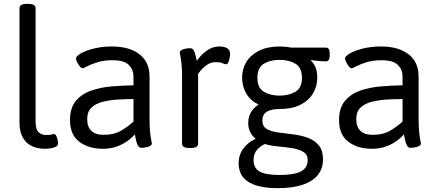

<svg xmlns="http://www.w3.org/2000/svg" viewBox="-20 -772 2289 1004"><path d="M211 6Q192 6 170 0.5Q148 -5 128 -19.5Q108 -34 95 -61.5Q82 -89 82 -132V-730Q82 -752 122 -752H126Q166 -752 166 -730V-140Q166 -95 182 -80.5Q198 -66 220 -66Q242 -66 249 -68.5Q256 -71 263 -71Q270 -71 274.5 -61Q279 -51 281.5 -39.5Q284 -28 284 -24Q284 -11 271.5 -4.5Q259 2 242 4Q225 6 211 6Z M517 6Q444 6 395 -30.5Q346 -67 346 -144Q346 -207 376 -243.5Q406 -280 455 -297.5Q504 -315 562.5 -320Q621 -325 678 -326V-373Q678 -407 654 -432Q630 -457 568 -457Q523 -457 489.5 -446.5Q456 -436 436.5 -425.5Q417 -415 412 -415Q405 -415 397 -425Q389 -435 383 -447.5Q377 -460 377 -465Q377 -478 403 -493Q429 -508 472 -518.5Q515 -529 565 -529Q627 -529 671 -510.5Q715 -492 738.5 -457Q762 -422 762 -372V-148Q762 -107 765 -80Q768 -53 771 -39Q774 -25 774 -22Q774 -15 767.5 -10.5Q761 -6 752 -3.5Q743 -1 734 0Q725 1 720 1Q708 1 701.5 -10.5Q695 -22 691.5 -38.5Q688 -55 685 -69Q666 -48 641 -31Q616 -14 585.5 -4Q555 6 517 6ZM521 -67Q576 -67 612 -88Q648 -109 678 -136V-254Q639 -254 597 -251.5Q555 -249 518 -240Q481 -231 458.5 -209.5Q436 -188 436 -149Q436 -109 457.5 -88Q479 -67 521 -67Z M972 2Q932 2 932 -20V-371Q932 -412 929 -439Q926 -466 923 -480.5Q920 -495 920 -497Q920 -504 926.5 -508.5Q933 -513 942 -515.5Q951 -518 960 -519Q969 -520 974 -520Q986 -520 992.5 -509Q999 -498 1002.5 -482.5Q1006 -467 1009 -454Q1035 -490 1064.5 -509.5Q1094 -529 1125 -529Q1154 -529 1168.5 -519.5Q1183 -510 1183 -490Q1183 -481 1180.5 -468Q1178 -455 1173.5 -445.5Q1169 -436 1163 -436Q1153 -436 1143.5 -441.5Q1134 -447 1108 -447Q1082 -447 1061 -432Q1040 -417 1028 -401.5Q1016 -386 1016 -386V-20Q1016 2 976 2Z M1431 212Q1372 212 1326 199.5Q1280 187 1254 158Q1228 129 1228 81Q1228 37 1253 4Q1278 -29 1315 -45L1316 -47Q1299 -61 1288.5 -81Q1278 -101 1278 -129Q1278 -161 1292 -184.5Q1306 -208 1332 -225Q1289 -246 1267.5 -283.5Q1246 -321 1246 -366Q1246 -412 1268.5 -448.5Q1291 -485 1335 -507Q1379 -529 1443 -529Q1459 -529 1474 -527.5Q1489 -526 1502 -523H1684Q1704 -523 1704 -493V-481Q1704 -451 1684 -451Q1672 -451 1648 -453Q1624 -455 1607 -458L1606 -456Q1626 -434 1632.5 -413Q1639 -392 1639 -366Q1639 -320 1616.5 -283Q1594 -246 1550.5 -224Q1507 -202 1442 -202Q1399 -202 1375.5 -188Q1352 -174 1352 -141Q1352 -111 1375 -97.5Q1398 -84 1433.5 -79.5Q1469 -75 1508 -70Q1553 -65 1589.5 -51.5Q1626 -38 1647.5 -11.5Q1669 15 1669 61Q1669 109 1642.5 142.5Q1616 176 1563 194Q1510 212 1431 212ZM1442 143Q1517 143 1553 124.5Q1589 106 1589 66Q1589 36 1565.5 22Q1542 8 1506 2.5Q1470 -3 1432 -6.5Q1394 -10 1365 -19Q1341 -8 1323.5 12Q1306 32 1306 65Q1306 107 1337.5 125Q1369 143 1442 143ZM1442 -272Q1490 -272 1524.5 -292Q1559 -312 1559 -365Q1559 -419 1524.5 -439Q1490 -459 1442 -459Q1394 -459 1360 -439Q1326 -419 1326 -365Q1326 -312 1360 -292Q1394 -272 1442 -272Z M1924 6Q1851 6 1802 -30.5Q1753 -67 1753 -144Q1753 -207 1783 -243.5Q1813 -280 1862 -297.5Q1911 -315 1969.5 -320Q2028 -325 2085 -326V-373Q2085 -407 2061 -432Q2037 -457 1975 -457Q1930 -457 1896.5 -446.5Q1863 -436 1843.5 -425.5Q1824 -415 1819 -415Q1812 -415 1804 -425Q1796 -435 1790 -447.5Q1784 -460 1784 -465Q1784 -478 1810 -493Q1836 -508 1879 -518.5Q1922 -529 1972 -529Q2034 -529 2078 -510.5Q2122 -492 2145.5 -457Q2169 -422 2169 -372V-148Q2169 -107 2172 -80Q2175 -53 2178 -39Q2181 -25 2181 -22Q2181 -15 2174.5 -10.5Q2168 -6 2159 -3.5Q2150 -1 2141 0Q2132 1 2127 1Q2115 1 2108.5 -10.5Q2102 -22 2098.5 -38.5Q2095 -55 2092 -69Q2073 -48 2048 -31Q2023 -14 1992.5 -4Q1962 6 1924 6ZM1928 -67Q1983 -67 2019 -88Q2055 -109 2085 -136V-254Q2046 -254 2004 -251.5Q1962 -249 1925 -240Q1888 -231 1865.5 -209.5Q1843 -188 1843 -149Q1843 -109 1864.5 -88Q1886 -67 1928 -67Z"/></svg>

Font: Asap
Style: Regular
Weight: 400
Designer: Pablo Cosgaya
Foundry: Omnibus-Type
Version: Version 3.001